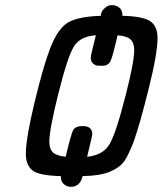

<svg xmlns="http://www.w3.org/2000/svg" viewBox="-20 -681 636 751"><path d="M81.1 -79.1Q81.1 -139.2 114.5 -277.6Q147.9 -416 171.9 -480Q200.7 -561 239.3 -588.6Q277.8 -616.2 374 -619.1Q374 -622.1 376.5 -630.6Q378.9 -639.2 390.4 -650.1Q401.9 -661.1 418.9 -661.1Q433.1 -661.1 446 -651.6Q459 -642.1 459 -619.1Q540 -617.2 568.1 -597.7Q596.2 -578.1 596.2 -532.2Q596.2 -472.2 561.5 -333.5Q526.9 -194.8 503.9 -129.9Q483.9 -76.7 466.6 -51.3Q449.2 -25.9 410.2 -9.5Q371.1 6.8 303.2 7.8Q293.5 49.8 256.8 49.8Q242.7 49.8 230.2 39.8Q217.8 29.8 217.8 7.8Q132.8 5.9 106.9 -14.6Q81.1 -35.2 81.1 -79.1ZM172.9 -127Q172.9 -99.1 186.5 -85.4Q200.2 -71.8 236.8 -67.9Q258.8 -159.7 266.1 -171.9Q275.9 -188 303.2 -188Q341.3 -188 340.8 -155.8Q340.8 -149.9 320.8 -67.9Q381.8 -73.7 407.5 -115.5Q433.1 -157.2 471.2 -307.1Q505.4 -439.9 504.9 -485.8Q504.9 -512.7 491 -526.4Q477.1 -540 439.9 -543Q437 -529.8 433.1 -514.4Q429.2 -499 427 -490Q424.8 -481 421.9 -470.5Q418.9 -460 417 -454.6Q415 -449.2 412.6 -443.1Q410.2 -437 407 -434.1Q403.8 -431.2 399.9 -428.5Q396 -425.8 391.6 -424.8Q387.2 -423.8 380.9 -423.8H377Q360.8 -423.8 357.9 -424.8Q335 -432.6 335 -455.1Q335 -459 336.9 -468.5Q338.9 -478 344.5 -500.5Q350.1 -522.9 355 -543Q293 -539.1 268.6 -498.5Q244.1 -458 208 -314Q173.8 -177.7 172.9 -127Z"/></svg>

Font: CMU Typewriter Text
Style: BoldItalic
Weight: 700
Italic angle: -14.04°
Version: Version 0.7.0